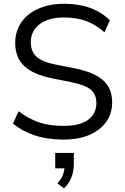

<svg xmlns="http://www.w3.org/2000/svg" viewBox="-20 -734 663 1022"><path d="M49 0ZM318 9Q233 9 166 -13Q99 -35 49 -76L79 -142Q132 -102 187 -83Q242 -64 318 -64Q407 -64 450 -97Q493 -130 493 -185Q493 -232 463 -257Q433 -282 358 -297L253 -318Q156 -338 108.5 -383Q61 -428 61 -505Q61 -568 93.5 -615Q126 -662 185 -688Q244 -714 322 -714Q475 -714 565 -626L536 -562Q489 -604 437.5 -622.5Q386 -641 321 -641Q239 -641 191.5 -605.5Q144 -570 144 -509Q144 -460 174 -432.5Q204 -405 273 -391L379 -370Q481 -349 529 -306.5Q577 -264 577 -189Q577 -130 545.5 -85.5Q514 -41 456 -16Q398 9 318 9ZM321 268 285 242Q305 221 313 202Q321 183 323 162H274V80H373V140Q373 177 360.5 209.5Q348 242 321 268Z"/></svg>

Font: Winston
Style: Regular
Weight: 400
Designer: Original fonts by Vernon Adams / Changes by Cristiano Sobral
Foundry: Original fonts by Vernon Adams / Changes by Cristiano Sobral
Version: Version 2.503;July 17, 2020;FontCreator 13.0.0.2655 64-bit